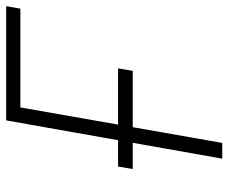

<svg xmlns="http://www.w3.org/2000/svg" viewBox="-79 -661 740 622"><g transform="rotate(-90 291.0 -350.0)"><path d="M54.5 -290 62.5 -337.5H380.5L372.5 -290ZM88 0 212 -700H582L574 -654H254L139 0Z"/></g></svg>

Font: Overpass ExtraLight
Style: Italic
Weight: 250
Italic angle: -10°
Designer: Delve Withrington, Dave Bailey, Thomas Jockin
Foundry: Delve Fonts LLC
Version: Version 4.000